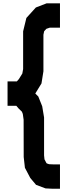

<svg xmlns="http://www.w3.org/2000/svg" viewBox="-20 -981 406 1155"><path d="M229.5 -479 192.4 -418.5 210.4 -400.4 233.9 -341.8 245.1 -274.4V-46.4L247.6 -22.5L258.3 -2L261.2 2L275.4 6.8L298.3 7.8H340.8V154.3H293.9L253.9 152.3L196.8 130.9L162.1 89.4L129.9 28.3L122.6 -36.6L122.1 -260.7L117.2 -295.4L111.8 -309.1L90.8 -329.6L78.1 -344.7H25.4V-491.2H81.1L93.3 -504.9L114.3 -538.6L119.1 -565.4V-792.5L138.7 -873L195.8 -936L260.3 -960.9H340.8V-814.5H279.3L258.8 -807.6L245.6 -793L241.2 -772V-552.2Z"/></svg>

Font: Gap Sans
Style: Black
Weight: 400
Designer: Alexandre Liziard and Etienne Ozeray
Foundry: Interstices.io
Version: Version 1.6.1 - December 3. 2014